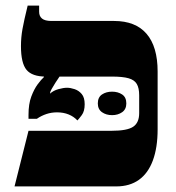

<svg xmlns="http://www.w3.org/2000/svg" viewBox="-20 -667 631 687"><path d="M32 0 82 -199H379Q435 -199 456.5 -213.5Q478 -228 478 -262V-326Q478 -352 469.5 -366.5Q461 -381 440 -387Q419 -393 380 -393H144Q95 -393 75 -417Q55 -441 55 -502Q55 -533 60.5 -563.5Q66 -594 79 -647H120V-625Q120 -609 130.5 -600.5Q141 -592 164 -592H388Q465 -592 504.5 -546Q544 -500 544 -411V-204Q544 -139 527 -93Q510 -47 477 -23.5Q444 0 396 0ZM257 -236Q244 -250 225.5 -257.5Q207 -265 184 -265Q164 -265 146 -259Q128 -253 112 -242H82V-256Q82 -295 92 -321.5Q102 -348 114.5 -365Q127 -382 137 -391V-416H193V-393Q186 -383 178 -370.5Q170 -358 164.5 -348Q159 -338 159 -333V-332Q171 -343 189 -348Q207 -353 220 -353Q232 -353 247 -348Q262 -343 272.5 -330.5Q283 -318 283 -294Q283 -269 272.5 -255Q262 -241 257 -236ZM330 -297Q330 -319 345 -329Q360 -339 381 -339Q402 -339 417 -329Q432 -319 432 -297Q432 -276 417 -265.5Q402 -255 381 -255Q360 -255 345 -265.5Q330 -276 330 -297Z"/></svg>

Font: Noto Serif Hebrew Black
Style: Regular
Weight: 900
Version: Version 2.003